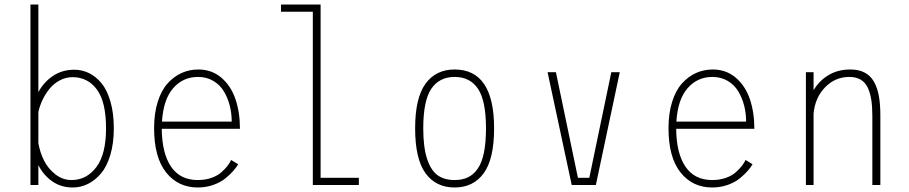

<svg xmlns="http://www.w3.org/2000/svg" viewBox="-20 -820 4030 851"><path d="M115 0V-800H150V-411.5Q174.5 -457 215.5 -484Q256.5 -511 309 -511Q344 -511 375 -495.8Q406 -480.5 430.8 -450Q455.5 -419.5 470 -368.2Q484.5 -317 484.5 -251Q484.5 -185 469 -133.2Q453.5 -81.5 427.5 -51Q401.5 -20.5 369.8 -4.8Q338 11 302.5 11Q251 11 212.2 -15.8Q173.5 -42.5 150 -88V0ZM301.5 -478Q272 -478 245.5 -464Q219 -450 200.2 -427.2Q181.5 -404.5 168.8 -377.8Q156 -351 150 -323.5V-185.5Q157.5 -143.5 175.5 -107.8Q193.5 -72 225.8 -47Q258 -22 297 -22Q363.5 -22 406.8 -79Q450 -136 450 -251Q450 -368.5 409.5 -423.2Q369 -478 301.5 -478Z M1035.5 -92Q1027.5 -78 1014.2 -62.8Q1001 -47.5 979.5 -29.8Q958 -12 925.5 -0.5Q893 11 856.5 11Q769.5 11 716.2 -55.8Q663 -122.5 663 -252Q663 -317.5 679 -368.5Q695 -419.5 722.8 -450.2Q750.5 -481 785 -496.5Q819.5 -512 859 -512Q918.5 -512 961 -475.8Q1003.5 -439.5 1023.5 -381Q1043.5 -322.5 1043.5 -249H697Q698 -140.5 738.2 -81.2Q778.5 -22 856.5 -22Q889.5 -22 916.8 -31.5Q944 -41 961.2 -56.5Q978.5 -72 988.5 -85Q998.5 -98 1004.5 -111ZM857.5 -479Q791 -479 747.5 -429Q704 -379 698 -281H1007Q1007 -317.5 998.5 -351.2Q990 -385 972.8 -414.2Q955.5 -443.5 925.8 -461.2Q896 -479 857.5 -479Z M1401 -32H1570.5V0H1366.5V-768H1225.5V-800H1401Z M1820 -251Q1820 -386 1866 -449Q1912 -512 1995 -512Q2170 -512 2170 -251Q2170 -115.5 2124 -52.2Q2078 11 1995 11Q1912 11 1866 -52.2Q1820 -115.5 1820 -251ZM1995 -22Q2028.5 -22 2053.5 -33.8Q2078.5 -45.5 2097 -71.8Q2115.5 -98 2124.8 -142.8Q2134 -187.5 2134 -251Q2134 -373.5 2098.8 -426.2Q2063.5 -479 1995 -479Q1927 -479 1891.5 -426.2Q1856 -373.5 1856 -251Q1856 -167 1873.2 -115.2Q1890.5 -63.5 1920.2 -42.8Q1950 -22 1995 -22Z M2689.5 -500H2727L2621 0H2514L2407 -500H2444L2541.5 -32H2592Z M3315.5 -92Q3307.5 -78 3294.2 -62.8Q3281 -47.5 3259.5 -29.8Q3238 -12 3205.5 -0.5Q3173 11 3136.5 11Q3049.5 11 2996.2 -55.8Q2943 -122.5 2943 -252Q2943 -317.5 2959 -368.5Q2975 -419.5 3002.8 -450.2Q3030.5 -481 3065 -496.5Q3099.5 -512 3139 -512Q3198.5 -512 3241 -475.8Q3283.5 -439.5 3303.5 -381Q3323.5 -322.5 3323.5 -249H2977Q2978 -140.5 3018.2 -81.2Q3058.5 -22 3136.5 -22Q3169.5 -22 3196.8 -31.5Q3224 -41 3241.2 -56.5Q3258.5 -72 3268.5 -85Q3278.5 -98 3284.5 -111ZM3137.5 -479Q3071 -479 3027.5 -429Q2984 -379 2978 -281H3287Q3287 -317.5 3278.5 -351.2Q3270 -385 3252.8 -414.2Q3235.5 -443.5 3205.8 -461.2Q3176 -479 3137.5 -479Z M3552 0V-500H3586V-420Q3611 -462.5 3652.5 -487.2Q3694 -512 3749 -512Q3786.5 -512 3812.5 -498.2Q3838.5 -484.5 3853.8 -457.5Q3869 -430.5 3875.5 -394Q3882 -357.5 3882 -308V0H3846.5V-305Q3846.5 -346.5 3842 -376.5Q3837.5 -406.5 3826.5 -430.5Q3815.5 -454.5 3795 -466.8Q3774.5 -479 3744 -479Q3682.5 -479 3637.8 -433.8Q3593 -388.5 3586 -317V0Z"/></svg>

Font: League Mono Narrow Thin
Style: Regular
Weight: 100
Width: 3
Designer: Tyler Finck
Foundry: The League of Moveable Type / Tyler Finck
Version: Version 2.210